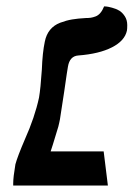

<svg xmlns="http://www.w3.org/2000/svg" viewBox="-20 -576 415 596"><path d="M101.1 -272.9Q106 -301.3 109.9 -359.9Q111.8 -412.6 119.1 -446.8Q123.5 -468.8 135.5 -483.4Q147.5 -498 166.7 -505.4Q186 -512.7 203.6 -515.6Q221.2 -518.6 246.1 -520Q255.4 -520 262 -521Q268.6 -522 276.9 -525.1Q285.2 -528.3 291.7 -536.1Q298.3 -543.9 303.2 -556.2Q306.2 -556.2 311 -555.7Q315.9 -555.2 328.1 -552Q340.3 -548.8 349.9 -543.2Q359.4 -537.6 367.2 -525.9Q375 -514.2 375 -498Q375 -486.8 374 -481Q367.2 -449.2 327.4 -429Q287.6 -408.7 223.1 -403.8Q196.3 -401.9 190.9 -369.1Q189.5 -363.3 179.2 -291Q166.5 -207.5 166 -205.1Q165.5 -202.1 163.8 -194.6Q162.1 -187 161.1 -183.1Q139.2 -110.4 137.2 -106H301.8L314.9 0H21V-6.8Q21 -25.9 27.8 -65.9Q34.2 -89.8 57.1 -143.1Q87.9 -211.9 101.1 -272.9Z"/></svg>

Font: Linux Libertine
Style: Bold Italic
Weight: 700
Italic angle: -11.5°
Designer: Philipp H. Poll
Foundry: Philipp H. Poll
Version: Version 4.0.5